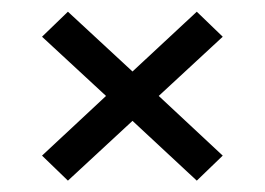

<svg xmlns="http://www.w3.org/2000/svg" viewBox="-20 -550 459 333"><path d="M97.8 -236.7 52.9 -280.1 163.9 -383.6 52.9 -486.3 97.8 -529.7 209.8 -426 321.3 -529.7 366.3 -486.3 255.3 -383.6 366.3 -280.1 321.3 -236.7 209.8 -340.4Z"/></svg>

Font: Big Shoulders Stencil Text Thin
Style: Regular
Weight: 100
Designer: Patric King
Foundry: XO Type Co
Version: Version 2.001